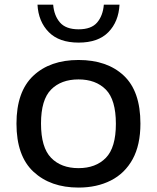

<svg xmlns="http://www.w3.org/2000/svg" viewBox="-20 -816 690 845"><path d="M325.5 9.5Q202.5 9.5 127.5 -60Q52.5 -129.5 52.5 -272Q52.5 -412.5 126.2 -482.2Q200 -552 325.5 -552Q451.5 -552 524.8 -483.2Q598 -414.5 598 -272Q598 -178 563.8 -115.5Q529.5 -53 468 -21.8Q406.5 9.5 325.5 9.5ZM325.5 -76Q401.5 -76 445.8 -121.2Q490 -166.5 490 -271Q490 -377 445.8 -421.8Q401.5 -466.5 325.5 -466.5Q249 -466.5 204.8 -421.8Q160.5 -377 160.5 -272.5Q160.5 -167 204.8 -121.5Q249 -76 325.5 -76ZM326 -628.5Q240 -628.5 194.5 -674.8Q149 -721 145 -795.5H214Q218 -747 244 -717Q270 -687 326 -687Q382 -687 407.5 -717Q433 -747 437 -795.5H506Q502 -720.5 457 -674.5Q412 -628.5 326 -628.5Z"/></svg>

Font: Encode Sans Expanded Medium
Style: Regular
Weight: 500
Width: 7
Designer: Multiple Designers
Foundry: Impallari Type
Version: Version 3.000; ttfautohint (v1.8.3) -l 8 -r 50 -G 200 -x 14 